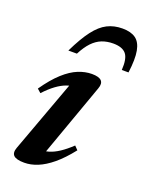

<svg xmlns="http://www.w3.org/2000/svg" viewBox="-133 -752 647 834"><g transform="rotate(20 190.5 -335.0)"><path d="M32 -38 162.5 -393.5 184.5 -372.5Q163 -373.5 141 -365.5Q119 -357.5 95.8 -340.5Q72.5 -323.5 47 -296L30 -311Q66.5 -363.5 100.5 -394.2Q134.5 -425 166.8 -438Q199 -451 229.5 -451Q262 -451 273.8 -438.8Q285.5 -426.5 276.5 -402L146 -37L125.5 -65Q147 -63.5 169.2 -70Q191.5 -76.5 215.8 -92.5Q240 -108.5 267 -134L283 -117.5Q246 -70.5 211.5 -42Q177 -13.5 145.5 -0.8Q114 12 84 12Q47.5 12 35 -0.2Q22.5 -12.5 32 -38ZM271.5 -607Q243 -607 219.2 -597.8Q195.5 -588.5 175.5 -567.5Q155.5 -546.5 137.5 -511.5H98Q129.5 -576.5 157.8 -613.5Q186 -650.5 217 -666.2Q248 -682 287 -682Q326 -682 348.2 -666Q370.5 -650 377.5 -612.8Q384.5 -575.5 376 -511.5H345Q348.5 -565 331 -586Q313.5 -607 271.5 -607Z"/></g></svg>

Font: Newsreader 24pt SemiBold
Style: Italic
Weight: 600
Italic angle: -17°
Designer: Hugues Gentile
Foundry: Production Type
Version: Version 1.003